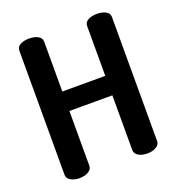

<svg xmlns="http://www.w3.org/2000/svg" viewBox="-132 -838 870 945"><g transform="rotate(-20 302.5 -365.5)"><path d="M415 -41V-328H190V-41Q190 -22 170.5 -11Q151 0 125 0Q98 0 79 -11Q60 -22 60 -41V-691Q60 -711 79 -721Q98 -731 125 -731Q152 -731 171 -721Q190 -711 190 -691V-430H415V-691Q415 -711 434 -721Q453 -731 480 -731Q507 -731 526 -721Q545 -711 545 -691V-41Q545 -22 525.5 -11Q506 0 480 0Q453 0 434 -11Q415 -22 415 -41Z"/></g></svg>

Font: Dosis
Style: Bold
Weight: 700
Designer: Edgar Tolentino, Pablo Impallari, Igino Marini
Foundry: Edgar Tolentino, Pablo Impallari, Igino Marini
Version: Version 1.007